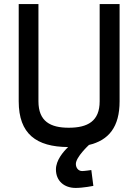

<svg xmlns="http://www.w3.org/2000/svg" viewBox="-20 -714 684 944"><path d="M429 122C429 122 396 127 384 127C365 127 353 111 353 92C353 58 417 -1 417 -1H416C515 -24 568 -90 568 -216V-694H470V-216C470 -118 411 -86 318 -86C228 -86 169 -117 169 -216V-694H72V-216C72 -55 159 8 315 9C291 32 255 74 255 119C255 176 296 210 352 210C389 210 439 200 439 200Z"/></svg>

Font: TitilliumText22L
Style: 600 wt
Weight: 600
Designer: Campivisivi
Foundry: Campivisivi
Version: 1.000